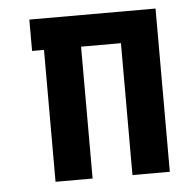

<svg xmlns="http://www.w3.org/2000/svg" viewBox="-43 -551 604 595"><g transform="rotate(-5 259.0 -254.0)"><path d="M345.7 -410.2H221.7V0H106.4V-410.2H69.3V-507.8H461.9V0H345.7Z"/></g></svg>

Font: Puritan
Style: Bold
Weight: 700
Version: 2.1